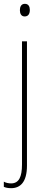

<svg xmlns="http://www.w3.org/2000/svg" viewBox="-36 -743 242 1004"><path d="M68 -690C68 -672 75 -657 93 -657C112 -657 120 -671 120 -691C120 -707 114 -723 94 -723C74 -723 68 -706 68 -690ZM22 241C69 241 105 211 105 123V-527H79V117C79 182 63 216 22 216C9 216 -6 213 -16 207V234C-7 238 5 241 22 241Z"/></svg>

Font: Noto Sans Armenian Condensed Thin
Style: Regular
Weight: 100
Width: 3
Designer: Monotype Design Team
Foundry: Monotype Imaging Inc.
Version: Version 2.008